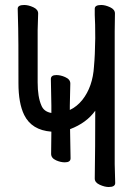

<svg xmlns="http://www.w3.org/2000/svg" viewBox="-20 -733 540 770"><path d="M362 -289Q327 -240 261 -215L263 -98Q263 -82 240 -82Q223 -82 205 -90Q185 -99 185 -116L186 -205Q107 -211 77 -272Q54 -319 54 -399Q54 -597 53 -618L51 -698Q51 -713 77 -713Q94 -713 113.5 -704Q133 -695 133 -679L131 -612V-403Q131 -344 146 -310Q156 -285 186 -280V-310L184 -416Q184 -432 206 -432Q223 -432 241 -424Q262 -415 262 -398L260 -309V-292Q288 -305 310 -332Q352 -385 357 -467V-468Q361 -509 362 -580Q362 -641 360 -673V-698Q360 -713 386 -713Q402 -713 421.5 -704Q441 -695 441 -679L440 -608V-75Q442 -10 442 1Q442 17 416 17Q400 17 380 8Q360 -1 360 -17Q362 -140 362 -289Z"/></svg>

Font: Moon Stars Kai HW
Style: Bold
Weight: 700
Designer: GuiWonder
Version: Version 1.101